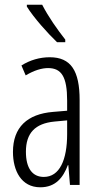

<svg xmlns="http://www.w3.org/2000/svg" viewBox="-20 -785 422 815"><path d="M159 -765H94V-757C123 -710 184 -642 222 -606H257V-617C224 -659 185 -714 159 -765ZM191 -542C149 -542 107 -530 71 -507L89 -465C126 -487 158 -496 184 -496C241 -496 265 -459 265 -358V-315L205 -310C96 -301 35 -245 35 -140C35 -61 70 10 151 10C216 10 248 -31 268 -84H270L277 0H318V-360C318 -485 281 -542 191 -542ZM265 -274V-216C265 -106 233 -34 166 -34C118 -34 90 -70 90 -141C90 -220 129 -261 211 -269Z"/></svg>

Font: Noto Sans Display Condensed Light
Style: Regular
Weight: 300
Width: 3
Designer: Monotype Design Team
Foundry: Monotype Imaging Inc.
Version: Version 1.900